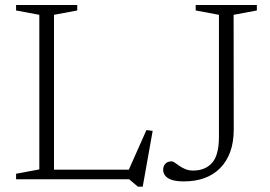

<svg xmlns="http://www.w3.org/2000/svg" viewBox="-20 -702 1058 752"><path d="M539 29H520L485.5 0H157V-37.5H517.5L477 -20.5L553.5 -192.5L578 -189.5ZM191.5 -644V0H43V-21.5L134 -38.5V-644L43 -661V-682.5H282.5V-661ZM895.5 -195.5Q895.5 -145.5 881.8 -107.5Q868 -69.5 842.2 -43.5Q816.5 -17.5 780.8 -4.5Q745 8.5 700.5 8.5Q672.5 8.5 654.5 3Q636.5 -2.5 627.8 -13Q619 -23.5 619 -37Q619 -51 627.5 -60.5Q636 -70 652 -70Q657.5 -70 665.2 -64.5Q673 -59 683 -52Q693 -45 706.2 -39.5Q719.5 -34 736.5 -34Q783.5 -34 810.5 -64Q837.5 -94 837.5 -165.5V-644L746.5 -661V-682.5H986V-661L895 -644Z"/></svg>

Font: Newsreader Light
Style: Regular
Weight: 300
Designer: Hugues Gentile
Foundry: Production Type
Version: Version 1.003